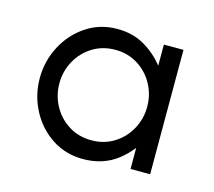

<svg xmlns="http://www.w3.org/2000/svg" viewBox="-62 -764 548 492"><g transform="rotate(15 212.0 -518.5)"><path d="M194 -346Q148 -346 111.5 -370Q75 -394 54.5 -433.5Q34 -473 34 -518Q34 -563 54.5 -602.5Q75 -642 111.5 -666.5Q148 -691 194 -691Q235 -691 266 -673Q297 -655 319 -627V-683H371V-353H319V-409Q304 -390 285.5 -375.5Q267 -361 244 -353.5Q221 -346 194 -346ZM203 -398Q236 -398 262.5 -414.5Q289 -431 304 -458.5Q319 -486 319 -518Q319 -550 304 -577.5Q289 -605 262.5 -621.5Q236 -638 203 -638Q169 -638 142.5 -621.5Q116 -605 101 -577.5Q86 -550 86 -518Q86 -486 101 -458.5Q116 -431 142.5 -414.5Q169 -398 203 -398Z"/></g></svg>

Font: Teachers
Style: Regular
Weight: 400
Designer: Alfredo Marco Pradil, Chank Diesel
Version: Version 1.001